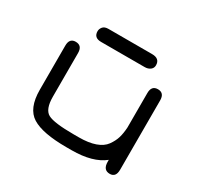

<svg xmlns="http://www.w3.org/2000/svg" viewBox="-130 -747 948 914"><g transform="rotate(30 344.0 -290.5)"><path d="M460.9 -587.9Q503.9 -587.9 503.9 -550.8Q503.9 -535.2 491.7 -525.9Q479.5 -516.6 460.9 -516.6H221.7Q181.6 -516.6 181.6 -552.7Q181.6 -565.4 190.9 -576.7Q200.2 -587.9 221.7 -587.9ZM357.4 -70.3Q410.2 -70.3 446.3 -83Q482.4 -95.7 500 -120.1Q517.6 -144.5 524.9 -168.9Q532.2 -193.4 534.2 -226.6V-416Q534.2 -457 569.3 -457Q604.5 -457 604.5 -416V-35.2Q604.5 6.8 571.3 6.8Q534.2 6.8 534.2 -38.1V-48.8Q473.6 0 357.4 0H329.1Q198.2 0 140.6 -35.6Q83 -71.3 83 -173.8V-416Q83 -457 117.2 -457Q153.3 -457 153.3 -416V-176.8Q153.3 -106.4 187 -88.4Q220.7 -70.3 329.1 -70.3Z"/></g></svg>

Font: Jura
Style: DemiBold
Weight: 600
Version: Version 2.4